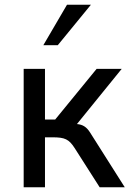

<svg xmlns="http://www.w3.org/2000/svg" viewBox="-20 -791 567 811"><path d="M202 -211C254 -211 271 -203 295 -166L401 0H507L360 -232C346 -254 330 -265 305 -267L494 -500H388L213 -286H170V-500H80V0H170V-211ZM364 -771H263L163 -600H224Z"/></svg>

Font: Perun
Style: Regular
Weight: 400
Foundry: Copyright (c) Stefan Peev, Context Ltd, 2016
Version: Version 1.089